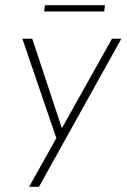

<svg xmlns="http://www.w3.org/2000/svg" viewBox="-20 -534 487 739"><path d="M92 185 411 -385H447L130 185ZM199 4 66 -385H104L227 -14ZM153 -514H384L381 -490H150Z"/></svg>

Font: Josefin Sans ExtraLight
Style: Italic
Weight: 250
Italic angle: -7°
Designer: Santiago Orozco
Foundry: Typemade
Version: Version 2.000